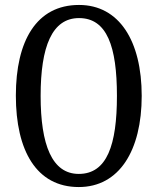

<svg xmlns="http://www.w3.org/2000/svg" viewBox="-20 -745 637 775"><path d="M298 10C461 10 552 -137 552 -358C552 -580 461 -725 299 -725C127 -725 44 -580 44 -359C44 -137 127 10 298 10ZM298 -43C190 -43 144 -160 144 -358C144 -557 190 -672 299 -672C412 -672 452 -557 452 -358C452 -160 412 -43 298 -43Z"/></svg>

Font: Noto Serif Myanmar ExtCond
Style: Regular
Weight: 400
Width: 2
Designer: Ben Mitchell and the Monotype Design Team
Foundry: Monotype Imaging Inc.
Version: Version 2.106